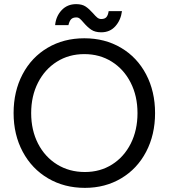

<svg xmlns="http://www.w3.org/2000/svg" viewBox="-20 -897 816 929"><path d="M45.8 -349.9Q45.8 -454.8 89.1 -537.3Q132.4 -619.8 210.4 -665.8Q288.3 -711.8 388 -711.8Q487.7 -711.8 565.6 -665.8Q643.5 -619.8 686.9 -537.3Q730.3 -454.8 730.3 -349.8Q730.3 -245 687 -162.5Q643.7 -80 566.2 -34Q488.8 12 390.9 12Q291 12 212.7 -34Q134.3 -80 90.1 -162.5Q45.8 -245 45.8 -349.9ZM645.3 -349.8Q645.3 -432.3 612.2 -497.2Q579.2 -562 520.9 -598.6Q462.7 -635.2 388 -635.2Q313.3 -635.2 255.2 -598.5Q197 -561.9 163.9 -497.1Q130.8 -432.3 130.8 -349.8Q130.8 -267.3 163.9 -202.5Q197.1 -137.8 256.2 -101.2Q315.3 -64.7 390.8 -64.7Q464.7 -64.7 522.4 -101.2Q580.2 -137.8 612.8 -202.5Q645.3 -267.3 645.3 -349.8ZM384.3 -787.7Q373.3 -800.7 366.2 -806.7Q359 -812.7 349.5 -812.7Q332.8 -812.7 324.4 -804.2Q316 -795.8 311 -775.3H246.7Q250.7 -818.3 278.2 -847.7Q305.7 -877 348.5 -877Q376.8 -877 394 -865.6Q411.2 -854.2 430 -833Q441.8 -819.2 450.4 -812.1Q459 -805 469.8 -805Q487 -805 494.9 -814.2Q502.8 -823.3 505.8 -843.2H570.2Q564.5 -799.5 538.2 -770.1Q512 -740.7 470 -740.7Q440 -740.7 421.6 -753.2Q403.2 -765.7 384.3 -787.7Z"/></svg>

Font: Oak Sans Light
Style: Regular
Weight: 400
Designer: Erik Kennedy, Walven
Foundry: Erik Kennedy, Walven
Version: Version 1.100;Glyphs 3.1.2 (3151)